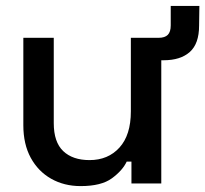

<svg xmlns="http://www.w3.org/2000/svg" viewBox="-20 -621 695 650"><path d="M59 -197V-493H162V-204Q162 -140 194 -109.5Q226 -79 283 -79Q346 -79 384.5 -121.5Q423 -164 423 -244V-493H526V0H425V-74H409Q395 -44 359 -17.5Q323 9 253 9Q197 9 153 -16Q109 -41 84 -87Q59 -133 59 -197ZM506 -417V-493H517Q538 -493 548 -503Q558 -513 558 -535V-601H655L654 -534Q654 -473 622.5 -445Q591 -417 534 -417Z"/></svg>

Font: Space Grotesk Frontify Medium
Style: Regular
Weight: 500
Designer: Florian Karsten
Version: Version 2.000